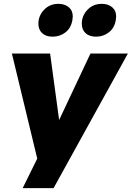

<svg xmlns="http://www.w3.org/2000/svg" viewBox="-20 -820 686 1000"><path d="M174 6 98 160H259L646 -541H451L288 -195L241 -541H42ZM180 -697Q180 -665 200 -647Q220 -629 254 -629Q292 -629 321 -651.5Q350 -674 357 -715Q359 -729 359 -734Q359 -765 338 -782.5Q317 -800 284 -800Q239 -800 209.5 -769Q180 -738 180 -697ZM406 -697Q406 -665 426 -647Q446 -629 480 -629Q518 -629 547 -651.5Q576 -674 583 -715Q585 -729 585 -734Q585 -765 564 -782.5Q543 -800 510 -800Q465 -800 435.5 -769Q406 -738 406 -697Z"/></svg>

Font: Geom Black
Style: Bold Italic
Weight: 900
Italic angle: -10°
Version: Version 1.102